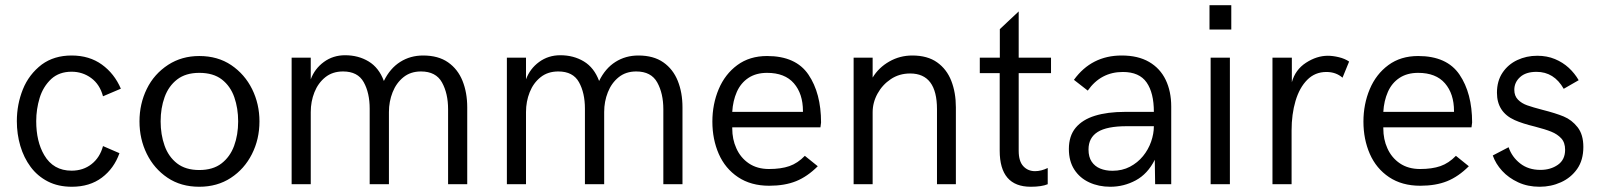

<svg xmlns="http://www.w3.org/2000/svg" viewBox="-20 -710 6162 740"><path d="M256.8 9.8Q204.1 9.8 164.3 -10.7Q124.5 -31.2 98.1 -66.7Q71.8 -102.1 58.3 -147.7Q44.9 -193.4 44.9 -243.2Q44.9 -307.6 68.1 -365.5Q91.3 -423.3 141.1 -461.4Q188.5 -496.1 255.9 -496.1Q324.2 -496.1 372.6 -461.2Q420.9 -426.3 445.8 -368.2L377 -338.9Q364.7 -384.8 331.5 -409.2Q298.3 -433.6 255.9 -433.6Q208.5 -433.6 177.7 -405.8Q146 -376 132.8 -332.5Q119.6 -289.1 119.6 -243.2Q119.6 -164.6 150.4 -112.3Q185.5 -52.2 255.9 -52.2Q300.8 -52.2 333 -77.6Q365.2 -103 377 -147L440.4 -119.6Q419.4 -60.5 372.6 -25.4Q325.7 9.8 256.8 9.8Z M748 9.8Q677.2 9.8 625.5 -25.1Q573.7 -60.1 545.7 -117.2Q517.6 -174.3 517.6 -242.2Q517.6 -309.6 545.7 -367.2Q573.7 -424.8 628.4 -460.4Q680.7 -494.1 748 -494.1Q819.3 -494.1 871.3 -459Q923.3 -423.8 951.7 -366.5Q980 -309.1 980 -242.2Q980 -173.3 950.9 -116Q921.9 -58.6 869.6 -24.4Q817.4 9.8 748 9.8ZM748 -54.7Q800.8 -54.7 833.7 -80.1Q866.7 -105.5 882.3 -147.9Q897.9 -190.4 897.9 -242.2Q897.9 -292.5 883.1 -335.2Q868.2 -377.9 835.2 -403.6Q802.2 -429.2 748 -429.2Q695.8 -429.2 662.8 -403.8Q629.9 -378.4 614.5 -335.9Q599.1 -293.5 599.1 -242.2Q599.1 -191.4 614.3 -148.7Q629.4 -106 662.4 -80.3Q695.3 -54.7 748 -54.7Z M1780.8 0H1707V-289.1Q1707 -349.6 1683.6 -392.1Q1660.2 -434.6 1602.5 -434.6Q1562.5 -434.6 1534.9 -412.4Q1507.3 -390.1 1493.2 -354.5Q1479 -318.8 1479 -278.3V0H1404.8V-291Q1404.8 -352.1 1381.8 -393.3Q1358.9 -434.6 1302.2 -434.6Q1261.7 -434.6 1233.9 -412.4Q1206.1 -390.1 1191.9 -354.5Q1177.7 -318.8 1177.7 -278.3V0H1104V-487.8H1177.7V-404.3Q1192.9 -445.3 1228.3 -471.2Q1263.7 -497.1 1310.1 -497.1Q1361.3 -497.1 1400.9 -473.1Q1440.4 -449.2 1459.5 -397.9Q1483.4 -446.8 1522.5 -471.4Q1561.5 -496.1 1610.8 -496.1Q1669.4 -496.1 1707 -469.7Q1744.6 -443.4 1762.7 -398.2Q1780.8 -353 1780.8 -296.4Z M2610.4 0H2536.6V-289.1Q2536.6 -349.6 2513.2 -392.1Q2489.7 -434.6 2432.1 -434.6Q2392.1 -434.6 2364.5 -412.4Q2336.9 -390.1 2322.8 -354.5Q2308.6 -318.8 2308.6 -278.3V0H2234.4V-291Q2234.4 -352.1 2211.4 -393.3Q2188.5 -434.6 2131.8 -434.6Q2091.3 -434.6 2063.5 -412.4Q2035.6 -390.1 2021.5 -354.5Q2007.3 -318.8 2007.3 -278.3V0H1933.6V-487.8H2007.3V-404.3Q2022.5 -445.3 2057.9 -471.2Q2093.3 -497.1 2139.6 -497.1Q2190.9 -497.1 2230.5 -473.1Q2270 -449.2 2289.1 -397.9Q2313 -446.8 2352.1 -471.4Q2391.1 -496.1 2440.4 -496.1Q2499 -496.1 2536.6 -469.7Q2574.2 -443.4 2592.3 -398.2Q2610.4 -353 2610.4 -296.4Z M2944.8 5.9Q2874 5.9 2824.5 -27.3Q2774.9 -60.5 2750.2 -116.9Q2725.6 -173.3 2725.6 -241.2Q2725.6 -308.6 2750 -366.5Q2774.4 -424.3 2821.8 -459.2Q2869.1 -494.1 2936.5 -494.1Q3047.4 -494.1 3095.9 -422.4Q3144.5 -350.6 3144.5 -237.8L3142.1 -219.2H2802.2V-215.3Q2802.2 -172.9 2817.9 -138.7Q2834 -102.1 2866.2 -80.3Q2898.4 -58.6 2943.8 -58.6Q2990.2 -58.6 3022.5 -69.8Q3054.7 -81.1 3082 -109.4L3131.8 -69.3Q3091.8 -29.3 3048.1 -11.7Q3004.4 5.9 2944.8 5.9ZM3074.7 -278.8V-281.7Q3074.7 -348.6 3039.8 -388.9Q3004.9 -429.2 2936.5 -429.2Q2894 -429.2 2864.5 -409.7Q2835 -390.1 2819.8 -355.7Q2804.7 -321.3 2802.2 -278.8Z M3664.1 0H3591.3V-289.1Q3591.3 -426.8 3487.8 -426.8Q3445.8 -426.8 3413.3 -405Q3380.9 -383.3 3362.1 -349.1Q3343.3 -314.9 3343.3 -277.3V0H3270V-487.8H3343.3V-411.1Q3366.7 -449.7 3407.5 -472.9Q3448.2 -496.1 3496.1 -496.1Q3554.7 -496.1 3591.8 -469.7Q3628.9 -443.4 3646.5 -398.2Q3664.1 -353 3664.1 -296.4Z M3952.6 9.8Q3833 9.8 3833 -129.4V-428.2H3756.3V-487.8H3833.5V-597.7L3906.2 -666V-487.8H4030.8V-428.2H3906.2V-128.9Q3906.2 -88.4 3924.1 -69.3Q3941.9 -50.3 3969.2 -50.3Q3992.7 -50.3 4018.1 -62.5V0Q3994.6 9.8 3952.6 9.8Z M4259.3 9.8Q4214.4 9.8 4178 -7.1Q4141.6 -23.9 4120.6 -56.4Q4099.6 -88.9 4099.6 -135.7Q4099.6 -186 4125.7 -217.5Q4151.9 -249 4200.2 -263.9Q4248.5 -278.8 4315.9 -278.8H4427.2Q4427.2 -352.1 4399.2 -392.3Q4371.1 -432.6 4307.6 -432.6Q4222.7 -432.6 4172.4 -360.8L4119.1 -402.3Q4187 -496.1 4303.2 -496.1Q4366.2 -496.1 4408.7 -471.4Q4451.2 -446.8 4472.7 -402.3Q4494.1 -357.9 4494.1 -299.3V0H4432.1L4430.7 -94.2Q4403.3 -39.6 4357.4 -14.9Q4311.5 9.8 4259.3 9.8ZM4267.6 -51.8Q4305.2 -51.8 4335 -67.4Q4364.7 -83 4385.3 -108.2Q4405.8 -133.3 4416.5 -163.8Q4427.2 -194.3 4427.2 -223.6H4322.8Q4246.1 -223.6 4210.7 -201.4Q4175.3 -179.2 4175.3 -133.8Q4175.3 -105 4187.5 -86.9Q4199.7 -68.8 4220.5 -60.3Q4241.2 -51.8 4267.6 -51.8Z M4725.6 -596.2H4641.6V-689.9H4725.6ZM4720.2 0H4646V-487.8H4720.2Z M4958 0H4884.3V-487.8H4959V-393.1Q4972.2 -441.4 5013.7 -468.3Q5055.2 -495.1 5097.7 -495.1Q5117.2 -495.1 5140.4 -489.5Q5163.6 -483.9 5179.7 -472.7L5154.3 -410.6Q5128.9 -432.6 5092.3 -432.6Q5048.3 -432.6 5018.3 -402.3Q4988.3 -372.1 4973.1 -320.8Q4958 -269.5 4958 -207.5Z M5454.1 5.9Q5383.3 5.9 5333.7 -27.3Q5284.2 -60.5 5259.5 -116.9Q5234.9 -173.3 5234.9 -241.2Q5234.9 -308.6 5259.3 -366.5Q5283.7 -424.3 5331.1 -459.2Q5378.4 -494.1 5445.8 -494.1Q5556.6 -494.1 5605.2 -422.4Q5653.8 -350.6 5653.8 -237.8L5651.4 -219.2H5311.5V-215.3Q5311.5 -172.9 5327.1 -138.7Q5343.3 -102.1 5375.5 -80.3Q5407.7 -58.6 5453.1 -58.6Q5499.5 -58.6 5531.7 -69.8Q5564 -81.1 5591.3 -109.4L5641.1 -69.3Q5601.1 -29.3 5557.4 -11.7Q5513.7 5.9 5454.1 5.9ZM5584 -278.8V-281.7Q5584 -348.6 5549.1 -388.9Q5514.2 -429.2 5445.8 -429.2Q5403.3 -429.2 5373.8 -409.7Q5344.2 -390.1 5329.1 -355.7Q5314 -321.3 5311.5 -278.8Z M5914.1 9.8Q5868.2 9.8 5831.3 -7.3Q5794.4 -24.4 5769.5 -51.5Q5744.6 -78.6 5733.4 -110.8L5794.4 -142.6Q5807.1 -105 5838.9 -80.1Q5870.6 -55.2 5917 -55.2Q5956.1 -55.2 5984.1 -74.7Q6012.2 -94.2 6012.2 -132.8Q6012.2 -160.6 5997.3 -176.8Q5982.4 -192.9 5959 -202.4Q5935.5 -211.9 5895.5 -222.2Q5847.2 -233.9 5817.9 -247.1Q5749.5 -277.8 5749.5 -352.5Q5749.5 -397.9 5771 -429.9Q5792.5 -461.9 5827.9 -478.5Q5863.3 -495.1 5904.8 -495.1Q5942.4 -495.1 5972.9 -482.4Q6003.4 -469.7 6026.4 -448.5Q6049.3 -427.2 6064.5 -400.9L6006.8 -367.7Q5969.7 -433.1 5901.9 -433.1Q5860.8 -433.1 5838.6 -412.8Q5816.4 -392.6 5816.4 -363.8Q5816.4 -340.3 5830.6 -325.9Q5844.7 -311.5 5866.2 -304Q5887.7 -296.4 5925.3 -286.6Q5975.6 -273.9 6006.8 -261Q6038.1 -248 6060.3 -219.7Q6082.5 -191.4 6082.5 -143.6Q6082.5 -92.8 6058.6 -58.8Q6034.7 -24.9 5996.3 -7.6Q5958 9.8 5914.1 9.8Z"/></svg>

Font: Acari Sans
Style: Regular
Weight: 400
Designer: Alfredo Marco Pradil and Stefan Peev
Foundry: Hanken Design Co.
Version: Version 1.045;February 4, 2021;FontCreator 13.0.0.2655 64-bi